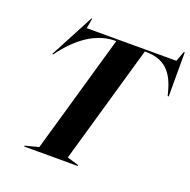

<svg xmlns="http://www.w3.org/2000/svg" viewBox="-135 -900 1018 1031"><g transform="rotate(20 374.0 -385.0)"><path d="M82 -518H88L105 -541C189 -646 278 -700 377 -701H382L188 -25L111 -5L110 0H417V-5L351 -25L545 -701H551C659 -701 709 -644 736 -541L742 -518H748V-770H743L721 -712H209L219 -770H215Z"/></g></svg>

Font: Nyght Serif Bold Italic
Style: Regular
Weight: 700
Italic angle: -16°
Designer: Maksym Kobuzan
Version: Version 0.410;Glyphs 3.1.2 (3151)